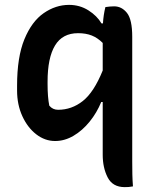

<svg xmlns="http://www.w3.org/2000/svg" viewBox="-20 -567 640 787"><path d="M412 -538Q432 -541 448 -541Q479 -541 500.5 -514Q522 -487 522 -416V95Q522 124 522.5 147.5Q523 171 525 197Q515 199 507.5 199.5Q500 200 491 200Q442 200 421.5 160.5Q401 121 401 67V-149H395Q377 -105 347.5 -68.5Q318 -32 281.5 -10.5Q245 11 206 11Q164 11 128.5 -16.5Q93 -44 71.5 -91Q50 -138 50 -196V-216Q50 -333 80 -406Q110 -479 159 -513Q208 -547 263 -547Q307 -547 342.5 -524.5Q378 -502 396 -471H402Q404 -506 412 -538ZM182 -134Q196 -117 218 -117Q274 -117 319.5 -153Q365 -189 401 -278V-391Q380 -412 356 -421.5Q332 -431 300 -431Q236 -431 205.5 -380.5Q175 -330 175 -232V-222Q175 -169 182 -134Z"/></svg>

Font: Recursive Mn Csl St SmB
Style: Regular
Weight: 600
Monospace: yes
Version: Version 1.079;hotconv 1.0.112;makeotfexe 2.5.65598; ttfautoh